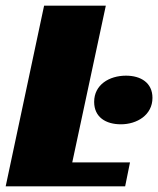

<svg xmlns="http://www.w3.org/2000/svg" viewBox="-20 -655 556 675"><path d="M0 0H420L437 -84H234L352 -635H135ZM516 -311C516 -364 475 -389 423 -389C364 -389 311 -357 311 -297C311 -243 352 -218 405 -218C462 -218 516 -251 516 -311Z"/></svg>

Font: Racing Sans One
Style: Regular
Weight: 400
Designer: Pablo Impallari, Rodrigo Fuenzalida
Foundry: Pablo Impallari, Rodrigo Fuenzalida
Version: Version 1.001